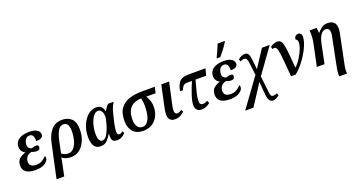

<svg xmlns="http://www.w3.org/2000/svg" viewBox="-52 -1683 5222 2793"><g transform="rotate(-20 2559.5 -286.5)"><path d="M227 10Q324 10 376.5 -27.5Q429 -65 429 -106Q429 -127 418 -134Q393 -107 354.5 -82.5Q316 -58 262 -58Q157 -58 157 -141Q157 -182 180 -214Q203 -246 256 -259Q269 -253 290.5 -247.5Q312 -242 333 -242Q388 -242 388 -293Q388 -322 351 -322Q334 -322 316 -317Q298 -312 282 -307Q256 -312 239 -330Q222 -348 222 -380Q222 -416 242.5 -454.5Q263 -493 312 -493Q350 -493 364 -461.5Q378 -430 377 -383Q439 -383 462 -402Q485 -421 485 -450Q485 -491 443.5 -518Q402 -545 324 -545Q220 -545 162 -504.5Q104 -464 104 -390Q104 -352 122 -325Q140 -298 169 -285L168 -282Q110 -263 72 -228.5Q34 -194 34 -128Q34 10 227 10Z M464 240H583L622 53Q628 26 631 5.5Q634 -15 637 -35Q661 -15 695 -2.5Q729 10 773 10Q890 10 960.5 -87.5Q1031 -185 1031 -327Q1031 -443 976 -494.5Q921 -546 833 -546Q730 -546 667 -477Q604 -408 576 -278ZM758 -54Q702 -54 654 -89L691 -266Q710 -360 743 -419Q776 -478 831 -478Q913 -478 913 -343Q913 -272 895.5 -205.5Q878 -139 843 -96.5Q808 -54 758 -54Z M1232 9Q1299 9 1337 -31.5Q1375 -72 1404 -122H1408Q1400 -66 1414 -29Q1428 8 1488 8Q1531 8 1564 -10.5Q1597 -29 1621 -56L1603 -88Q1589 -77 1576.5 -69.5Q1564 -62 1549 -62Q1535 -62 1525 -72.5Q1515 -83 1515 -116Q1515 -137 1519.5 -167.5Q1524 -198 1531 -233L1557 -342Q1571 -403 1584 -441.5Q1597 -480 1630 -536H1545Q1523 -516 1507.5 -493Q1492 -470 1477 -445H1474Q1456 -546 1361 -546Q1289 -546 1231 -495Q1173 -444 1138.5 -360.5Q1104 -277 1104 -181Q1104 9 1232 9ZM1286 -61Q1222 -61 1222 -187Q1222 -254 1241 -324.5Q1260 -395 1293.5 -442.5Q1327 -490 1371 -490Q1400 -490 1422.5 -458.5Q1445 -427 1443 -360L1429 -296Q1419 -252 1398.5 -196.5Q1378 -141 1349.5 -101Q1321 -61 1286 -61Z M1893 10Q2015 10 2084.5 -70Q2154 -150 2154 -272Q2154 -329 2136 -373.5Q2118 -418 2102 -443H2246L2268 -536H2061Q1960 -536 1873.5 -509Q1787 -482 1734.5 -413Q1682 -344 1682 -217Q1682 -113 1736 -51.5Q1790 10 1893 10ZM1902 -47Q1856 -47 1827 -85Q1798 -123 1798 -197Q1798 -294 1830.5 -347Q1863 -400 1912.5 -421.5Q1962 -443 2013 -443H2022Q2028 -423 2032.5 -391.5Q2037 -360 2037 -328Q2037 -185 1999.5 -116Q1962 -47 1902 -47Z M2385 10Q2434 10 2468 -8.5Q2502 -27 2532 -55L2512 -89Q2496 -76 2480 -68.5Q2464 -61 2443 -61Q2404 -61 2404 -116Q2404 -136 2408 -160Q2412 -184 2418 -212L2489 -536H2368L2298 -209Q2292 -183 2287.5 -155Q2283 -127 2283 -102Q2283 10 2385 10Z M2797 9Q2869 9 2931 -45L2913 -83Q2874 -61 2843 -61Q2793 -61 2793 -115Q2792 -174 2814.5 -261.5Q2837 -349 2860 -431H3025L3052 -536H2783Q2691 -536 2649.5 -492Q2608 -448 2590 -348H2635Q2646 -382 2666.5 -406.5Q2687 -431 2726 -431H2804Q2767 -345 2734 -247.5Q2701 -150 2701 -90Q2701 -40 2728 -15.5Q2755 9 2797 9Z M3238 10Q3335 10 3387.5 -27.5Q3440 -65 3440 -106Q3440 -127 3429 -134Q3404 -107 3365.5 -82.5Q3327 -58 3273 -58Q3168 -58 3168 -141Q3168 -182 3191 -214Q3214 -246 3267 -259Q3280 -253 3301.5 -247.5Q3323 -242 3344 -242Q3399 -242 3399 -293Q3399 -322 3362 -322Q3345 -322 3327 -317Q3309 -312 3293 -307Q3267 -312 3250 -330Q3233 -348 3233 -380Q3233 -416 3253.5 -454.5Q3274 -493 3323 -493Q3361 -493 3375 -461.5Q3389 -430 3388 -383Q3450 -383 3473 -402Q3496 -421 3496 -450Q3496 -491 3454.5 -518Q3413 -545 3335 -545Q3231 -545 3173 -504.5Q3115 -464 3115 -390Q3115 -352 3133 -325Q3151 -298 3180 -285L3179 -282Q3121 -263 3083 -228.5Q3045 -194 3045 -128Q3045 10 3238 10ZM3256 -614H3310Q3345 -654 3384 -706Q3423 -758 3448 -801L3452 -814H3341Q3302 -714 3259 -629Z M3384 241H3512L3721 -81L3738 117Q3748 241 3816 241Q3865 241 3918 194L3902 161Q3876 176 3847 176Q3819 178 3809 155.5Q3799 133 3796 93L3769 -150L4047 -536H3926L3751 -268L3736 -411Q3729 -476 3714.5 -506.5Q3700 -537 3661 -537Q3630 -537 3603 -524Q3576 -511 3553 -491L3566 -455Q3595 -472 3622 -472Q3651 -474 3663 -451.5Q3675 -429 3680 -385L3703 -199Z M4182 -2 4251 0Q4321 -53 4388 -142Q4455 -231 4498.5 -325Q4542 -419 4542 -486Q4542 -511 4529 -529Q4516 -547 4490 -547Q4435 -547 4425 -483Q4457 -471 4457 -427Q4457 -384 4433 -323Q4409 -262 4370 -201Q4331 -140 4284 -97Q4271 -276 4260 -372.5Q4249 -469 4229 -506Q4209 -543 4170 -544Q4110 -544 4053 -503L4065 -465Q4078 -472 4096 -472Q4135 -472 4148.5 -367Q4162 -262 4182 -2Z M4843 240H4963Q4959 227 4959 203Q4959 177 4964.5 141.5Q4970 106 4980 62L5063 -342Q5069 -372 5070.5 -388Q5072 -404 5072 -416Q5072 -485 5037.5 -516Q5003 -547 4943 -547Q4881 -547 4842.5 -513.5Q4804 -480 4785 -456H4781Q4779 -477 4777 -498.5Q4775 -520 4771 -536H4663Q4669 -486 4665 -431.5Q4661 -377 4650 -328L4581 0H4700L4761 -297Q4777 -376 4809.5 -424Q4842 -472 4887 -472Q4948 -472 4948 -399Q4948 -375 4941 -341L4863 46Q4853 94 4846 135.5Q4839 177 4839 208Q4839 216 4839.5 224Q4840 232 4843 240Z"/></g></svg>

Font: Noto Serif SemiCondensed Semi
Style: Italic
Weight: 600
Width: 4
Italic angle: -12°
Designer: Monotype Design Team
Foundry: Monotype Imaging Inc.
Version: Version 1.901